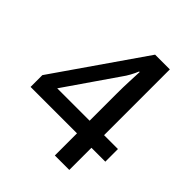

<svg xmlns="http://www.w3.org/2000/svg" viewBox="-198 -843 968 968"><g transform="rotate(45 286.0 -358.5)"><path d="M553 -158H454V0H351V-158H20V-242L349 -717H454V-248H553ZM351 -442Q351 -489 353 -530.5Q355 -572 356 -600H352Q344 -580 332.5 -559Q321 -538 309 -522L120 -248H351Z"/></g></svg>

Font: Noto Sans Ol Chiki Medium
Style: Regular
Weight: 500
Designer: Monotype Design Team, Lewis McGuffie
Foundry: Monotype Imaging Inc.
Version: Version 2.003; ttfautohint (v1.8.4.7-5d5b)